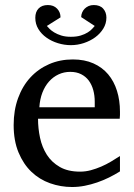

<svg xmlns="http://www.w3.org/2000/svg" viewBox="-20 -730 530 762"><path d="M456.1 -49.8Q435.1 -36.6 412.4 -25.4Q389.6 -14.2 365.5 -5.9Q341.3 2.4 316.4 7.3Q291.5 12.2 266.1 12.2Q220.7 12.2 178.7 -2.7Q136.7 -17.6 104.7 -48.1Q72.8 -78.6 53.5 -125Q34.2 -171.4 34.2 -233.9Q34.2 -292.5 51.8 -340.6Q69.3 -388.7 100.6 -422.6Q131.8 -456.5 174.8 -475.3Q217.8 -494.1 269 -494.1Q315.4 -494.1 350.6 -478.5Q385.7 -462.9 409.2 -435.1Q432.6 -407.2 444.3 -369.4Q456.1 -331.5 456.1 -287.1V-273.4Q456.1 -265.6 455.1 -258.8H130.9Q130.9 -220.7 138.9 -183.1Q147 -145.5 166 -115.7Q185.1 -85.9 217.3 -67.4Q249.5 -48.8 297.9 -48.8Q319.3 -48.8 340.3 -54.4Q361.3 -60.1 381.6 -68.8Q401.9 -77.6 420.4 -88.6Q439 -99.6 456.1 -110.8ZM356 -326.2Q356 -351.1 350.1 -372.6Q344.2 -394 332.3 -410.2Q320.3 -426.3 302 -435.5Q283.7 -444.8 258.8 -444.8Q233.9 -444.8 212.4 -434.8Q190.9 -424.8 174.6 -406.5Q158.2 -388.2 148.2 -362.3Q138.2 -336.4 136.2 -304.2H356ZM402.3 -660.2Q402.3 -636.7 390.1 -616.7Q377.9 -596.7 357.9 -582Q337.9 -567.4 312.7 -559.1Q287.6 -550.8 261.2 -550.8Q235.4 -550.8 210 -558.6Q184.6 -566.4 164.6 -580.6Q144.5 -594.7 132.3 -614.7Q120.1 -634.8 120.1 -659.2Q120.1 -683.1 133.3 -696.5Q146.5 -710 169.9 -710Q192.9 -710 206.5 -695.8Q220.2 -681.6 220.2 -661.1L166 -627Q169.4 -623 176.5 -615.7Q183.6 -608.4 195.3 -601.3Q207 -594.2 223.1 -589.1Q239.3 -584 261.2 -584Q284.2 -584 300.5 -589.1Q316.9 -594.2 328.1 -601.3Q339.4 -608.4 345.9 -615.7Q352.5 -623 356 -627L302.2 -662.1Q302.2 -671.4 305.9 -680.2Q309.6 -689 316.2 -695.6Q322.8 -702.1 331.8 -706.1Q340.8 -710 352.1 -710Q377 -710 389.6 -695.6Q402.3 -681.2 402.3 -660.2Z"/></svg>

Font: Charis SIL Cyr
Style: Regular
Weight: 400
Foundry: SIL International
Version: Version 5.000